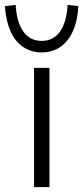

<svg xmlns="http://www.w3.org/2000/svg" viewBox="-55 -764 340 784"><path d="M84 0V-487H147V0ZM115 -550Q72 -550 39 -572.5Q6 -595 -12.5 -637.5Q-31 -680 -35 -739L9 -744Q13 -673 40.5 -635Q68 -597 115 -597Q163 -597 190 -635Q217 -673 221 -744L265 -739Q262 -680 243 -637.5Q224 -595 191.5 -572.5Q159 -550 115 -550Z"/></svg>

Font: Nunito Sans 11pt Light
Style: Regular
Weight: 300
Version: Version 3.101;gftools[0.9.27]